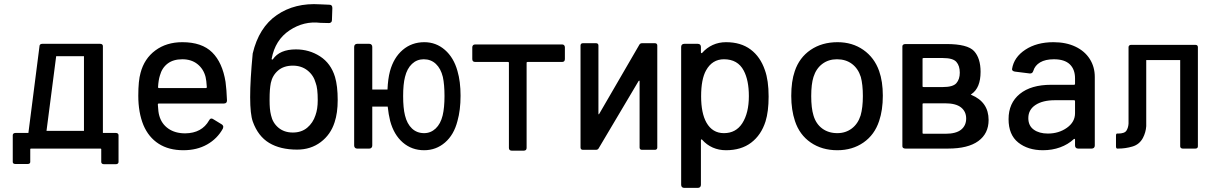

<svg xmlns="http://www.w3.org/2000/svg" viewBox="-20 -722 5895 933"><path d="M388 -86V-449H253L206 -86ZM118 -76 172 -498Q172 -503 175.5 -506Q179 -509 185 -509H467Q473 -509 476.5 -506Q480 -503 480 -498V-76H542Q549 -76 552.5 -73Q556 -70 556 -65V65Q556 70 552.5 73Q549 76 542 76H486Q479 76 475.5 73Q472 70 472 65V3Q472 0 468 0H131Q127 0 127 3V65Q127 70 123.5 72.5Q120 75 113 75H56Q49 75 45.5 72.5Q42 70 42 65V-65Q42 -70 45.5 -73Q49 -76 56 -76Z M996 -137Q1001 -146 1007 -146Q1012 -146 1016 -143L1057 -118Q1065 -113 1065 -105L1063 -97Q1036 -48 986.5 -20Q937 8 871 8Q800 8 751 -23.5Q702 -55 677 -114Q652 -175 652 -257Q652 -330 663 -368Q681 -437 735 -477Q789 -517 866 -517Q961 -517 1011 -467.5Q1061 -418 1076 -324Q1081 -287 1083 -234Q1083 -219 1068 -219H752Q747 -219 747 -214Q749 -176 754 -160Q765 -120 798 -97Q831 -74 880 -74Q961 -75 996 -137ZM757 -355Q750 -333 748 -299Q748 -294 753 -294H980Q985 -294 985 -299Q983 -332 979 -348Q969 -387 939.5 -410.5Q910 -434 866 -434Q822 -434 794.5 -413Q767 -392 757 -355Z M1208 -462Q1238 -589 1325.5 -649Q1413 -709 1535 -701Q1551 -701 1581 -699Q1595 -699 1595 -683L1593 -624Q1593 -617 1588 -613Q1583 -609 1576 -610Q1562 -611 1537 -611Q1457 -621 1387 -574.5Q1317 -528 1300 -436Q1300 -433 1302 -432.5Q1304 -432 1306 -434Q1339 -482 1418 -482Q1483 -482 1535.5 -448Q1588 -414 1608 -348Q1621 -304 1621 -236Q1621 -173 1606 -128Q1587 -68 1538.5 -31.5Q1490 5 1424 5Q1342 5 1288 -27.5Q1234 -60 1208.5 -131Q1183 -202 1208 -462ZM1290 -235Q1290 -213 1291.5 -195.5Q1293 -178 1297 -162Q1305 -125 1333 -101.5Q1361 -78 1403 -78Q1445 -78 1473 -101.5Q1501 -125 1513 -162Q1524 -192 1524 -235Q1524 -294 1514 -319Q1504 -356 1474.5 -379.5Q1445 -403 1403 -403Q1359 -403 1331.5 -379.5Q1304 -356 1296 -319Q1293 -303 1291.5 -285Q1290 -267 1290 -235Z M2131 -161Q2140 -199 2140 -255Q2140 -311 2132 -348Q2122 -389 2098 -411.5Q2074 -434 2039 -434Q2006 -434 1982 -411.5Q1958 -389 1948 -348Q1939 -313 1939 -255Q1939 -197 1948 -161Q1958 -120 1982 -97.5Q2006 -75 2041 -75Q2073 -75 2097 -97.5Q2121 -120 2131 -161ZM1863 -287Q1865 -338 1875 -376Q1893 -442 1937 -479.5Q1981 -517 2042 -517Q2099 -517 2142 -479.5Q2185 -442 2203 -377Q2218 -326 2218 -257Q2218 -187 2203 -134Q2186 -67 2142.5 -29.5Q2099 8 2041 8Q1981 8 1937.5 -29.5Q1894 -67 1876 -134Q1868 -166 1864 -204H1789V-15Q1789 -8 1785 -4Q1781 0 1775 0H1715Q1709 0 1705 -4Q1701 -8 1701 -15V-494Q1701 -501 1705 -505Q1709 -509 1715 -509H1775Q1781 -509 1785 -505Q1789 -501 1789 -494V-287Z M2725 -492V-435Q2725 -428 2721.5 -424.5Q2718 -421 2712 -421H2544Q2539 -421 2539 -417V-3Q2539 3 2535.5 6.5Q2532 10 2526 10H2466Q2460 10 2456.5 6.5Q2453 3 2453 -3V-417Q2453 -421 2448 -421H2289Q2282 -421 2278.5 -424.5Q2275 -428 2275 -435V-492Q2275 -498 2278.5 -502Q2282 -506 2289 -506H2712Q2718 -506 2721.5 -502Q2725 -498 2725 -492Z M3163 6H3099Q3094 6 3091 3Q3088 0 3088 -5V-327Q3088 -330 3086.5 -330Q3085 -330 3083 -328L2889 -1Q2885 6 2876 6H2812Q2807 6 2804 3Q2801 0 2801 -5V-501Q2801 -506 2804 -509Q2807 -512 2812 -512H2877Q2882 -512 2885 -509Q2888 -506 2888 -501V-170Q2888 -167 2889.5 -166.5Q2891 -166 2892 -169L3087 -505Q3091 -512 3100 -512H3163Q3168 -512 3171 -509Q3174 -506 3174 -501V-5Q3174 0 3171 3Q3168 6 3163 6Z M3715 -253Q3715 -180 3700 -132Q3679 -66 3630.5 -29Q3582 8 3508 8Q3473 8 3443.5 -5Q3414 -18 3392 -43Q3390 -45 3388 -44.5Q3386 -44 3386 -41V176Q3386 183 3382 187Q3378 191 3371 191H3305Q3298 191 3294 187Q3290 183 3290 176V-494Q3290 -501 3294 -505Q3298 -509 3305 -509H3371Q3378 -509 3382 -505Q3386 -501 3386 -494V-468Q3386 -465 3388 -464Q3390 -463 3392 -465Q3414 -490 3443.5 -503.5Q3473 -517 3508 -517Q3580 -517 3627.5 -481.5Q3675 -446 3697 -381Q3715 -331 3715 -253ZM3619 -255Q3619 -332 3594 -379Q3565 -434 3498 -434Q3441 -434 3411 -380Q3387 -337 3387 -254Q3387 -172 3413 -126Q3442 -75 3498 -75Q3556 -75 3587 -123Q3619 -173 3619 -255Z M3843 -134Q3825 -188 3825 -256Q3825 -327 3842 -376Q3864 -442 3919 -479.5Q3974 -517 4050 -517Q4122 -517 4175.5 -479.5Q4229 -442 4252 -377Q4270 -326 4270 -257Q4270 -187 4252 -134Q4230 -67 4176 -29.5Q4122 8 4049 8Q3974 8 3919.5 -29.5Q3865 -67 3843 -134ZM4162 -161Q4173 -199 4173 -255Q4173 -311 4163 -348Q4150 -389 4120 -411.5Q4090 -434 4047 -434Q4006 -434 3976 -411.5Q3946 -389 3933 -348Q3922 -313 3922 -255Q3922 -197 3933 -161Q3945 -120 3975.5 -97.5Q4006 -75 4049 -75Q4089 -75 4119 -97.5Q4149 -120 4162 -161Z M4700 -261Q4784 -226 4784 -139Q4784 -73 4734 -36.5Q4684 0 4587 0H4380Q4373 0 4369 -3Q4365 -6 4365 -11V-497Q4365 -502 4369 -505Q4373 -508 4380 -508H4579Q4682 -508 4713.5 -473.5Q4745 -439 4745 -373Q4745 -295 4701 -265Q4695 -263 4700 -261ZM4463 -437V-302Q4463 -299 4468 -299H4562Q4611 -299 4627.5 -318Q4644 -337 4644 -369Q4644 -402 4627.5 -421Q4611 -440 4562 -440H4468Q4463 -440 4463 -437ZM4675 -146Q4675 -180 4650 -200Q4625 -220 4572 -220H4468Q4463 -220 4463 -216V-75Q4463 -72 4468 -72H4574Q4626 -72 4650.5 -92Q4675 -112 4675 -146Z M5300 -348V-15Q5300 -8 5296 -4Q5292 0 5285 0H5219Q5212 0 5208 -4Q5204 -8 5204 -15V-43Q5204 -46 5202 -47Q5200 -48 5198 -46Q5170 -20 5131.5 -6Q5093 8 5048 8Q4975 8 4928 -29.5Q4881 -67 4881 -143Q4881 -221 4935.5 -265.5Q4990 -310 5088 -310H5199Q5204 -310 5204 -315V-341Q5204 -385 5178.5 -409.5Q5153 -434 5101 -434Q5060 -434 5034.5 -419Q5009 -404 5001 -377Q4997 -364 4984 -365L4912 -374Q4905 -375 4901 -378.5Q4897 -382 4898 -387Q4907 -444 4962.5 -480.5Q5018 -517 5099 -517Q5160 -517 5205.5 -495.5Q5251 -474 5275.5 -435.5Q5300 -397 5300 -348ZM5204 -172V-230Q5204 -235 5199 -235H5106Q5047 -235 5012 -212Q4977 -189 4977 -148Q4977 -111 5003.5 -92Q5030 -73 5072 -73Q5125 -73 5164.5 -101Q5204 -129 5204 -172Z M5464 -122V-493Q5464 -498 5467.5 -501Q5471 -504 5476 -504H5789Q5795 -504 5798 -501Q5801 -498 5801 -493V-11Q5801 -6 5798 -3Q5795 0 5789 0H5727Q5722 0 5718.5 -3Q5715 -6 5715 -11V-430H5550V-109Q5548 -79 5534 -52Q5517 -20 5483 -10Q5449 0 5414 0H5409Q5406 0 5404.5 -3Q5403 -6 5403 -11V-62Q5403 -73 5408 -73H5413Q5445 -73 5454 -87.5Q5463 -102 5464 -122Z"/></svg>

Font: Barlow_Medium_SS
Style: Regular
Weight: 500
Designer: Jeremy Tribby
Foundry: Jeremy Tribby
Version: Version 1.101 August 23, 2024